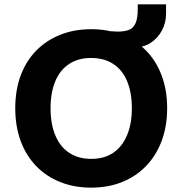

<svg xmlns="http://www.w3.org/2000/svg" viewBox="-20 -850 836 881"><path d="M398 11Q320 11 255.5 -15Q191 -41 145 -89Q99 -137 74.5 -204Q50 -271 50 -353Q50 -436 74.5 -502.5Q99 -569 145 -616.5Q191 -664 255.5 -690Q320 -716 398 -716Q477 -716 541 -690Q605 -664 651 -617Q697 -570 722 -503Q747 -436 747 -354Q747 -271 722 -204Q697 -137 651 -89Q605 -41 541 -15Q477 11 398 11ZM398 -121Q458 -121 499 -148.5Q540 -176 562.5 -228.5Q585 -281 585 -353Q585 -426 563 -478Q541 -530 499 -557Q457 -584 398 -584Q340 -584 298 -557Q256 -530 234 -478Q212 -426 212 -353Q212 -281 234 -228.5Q256 -176 298 -148.5Q340 -121 398 -121ZM497 -633 457 -709Q474 -708 491 -706.5Q508 -705 520 -705Q552 -705 572 -713Q592 -721 602 -743.5Q612 -766 612 -807V-830H742V-788Q742 -746 723.5 -711Q705 -676 673 -654.5Q641 -633 600 -633Z"/></svg>

Font: Nunito Sans 12pt ExtraBold
Style: Regular
Weight: 800
Designer: Vernon Adams
Foundry: Vernon Adams
Version: Version 3.101;gftools[0.9.27]